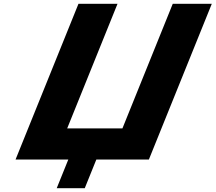

<svg xmlns="http://www.w3.org/2000/svg" viewBox="-20 -845 1142 1017"><path d="M628.5 -165H335.9L602.5 -825H395.7L62.4 0H269.2H341.8L280.4 152H428.9L490.3 0H561.8H768.6L1101.9 -825H895.1Z"/></svg>

Font: Hussar
Style: BdWideOblFour
Weight: 700
Foundry: Cannot Into Space Fonts
Version: Version 2.00